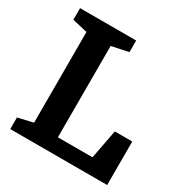

<svg xmlns="http://www.w3.org/2000/svg" viewBox="-166 -855 954 990"><g transform="rotate(30 311.5 -360.0)"><path d="M263 -86V-630L363 -651V-720H29V-651L119 -630V-90L29 -69V0H606V-259H502L469 -86Z"/></g></svg>

Font: GradeGX
Style: Regular
Weight: 100
Width: 1
Designer: Adam Twardoch
Foundry: Adam Twardoch
Version: Version 2.002; DEVELOPMENT